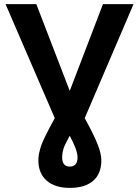

<svg xmlns="http://www.w3.org/2000/svg" viewBox="-20 -708 677 936"><path d="M247 -132 7 -688H157L320 -265L482 -688H631L393 -132Q440 -47 458 1Q474 43 474 74Q474 139 434 173.5Q394 208 320 208Q248 208 207.5 172.5Q167 137 167 73Q167 43 181 1Q197 -42 247 -132ZM358 59Q358 24 320 -46Q297 -4 293 7Q283 34 283 59Q283 104 320 104Q358 104 358 59Z"/></svg>

Font: Libra Sans
Style: Bold
Weight: 700
Foundry: Context Ltd
Version: Version 1.000